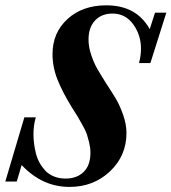

<svg xmlns="http://www.w3.org/2000/svg" viewBox="-49 -697 651 729"><path d="M214.8 12.7Q111.3 12.7 33.2 -70.3L14.6 -7.8H-28.8L43.5 -251.5H86.9Q78.1 -221.7 78.1 -186.5Q78.1 -170.4 80.1 -153.8Q82 -137.2 86.7 -117.4Q91.3 -97.7 100.3 -80.8Q109.4 -64 122.3 -49.8Q135.3 -35.6 155.3 -27.3Q175.3 -19 200.2 -19Q242.7 -19 268.6 -44.2Q294.4 -69.3 294.4 -117.2Q294.4 -135.7 289.6 -155.5Q284.7 -175.3 280.8 -187.5Q276.9 -199.7 262.9 -224.4Q249 -249 245.4 -255.1Q241.7 -261.2 223.1 -290.5Q188 -347.7 169.2 -395Q150.4 -442.4 150.4 -491.2Q150.4 -572.8 207.3 -624.8Q264.2 -676.8 354.5 -676.8Q469.2 -676.8 519.5 -586.4L539.6 -648.9H582.5L522 -457.5H479Q486.3 -486.8 486.3 -512.2Q486.3 -564 456.8 -604.7Q427.2 -645.5 378.4 -645.5Q336.4 -645.5 311.8 -619.1Q287.1 -592.8 287.1 -546.4Q287.1 -518.6 297.4 -488.3Q307.6 -458 319.3 -437.5Q331.1 -417 353.5 -381.3Q380.4 -340.3 393.3 -318.1Q406.2 -295.9 418.7 -260.3Q431.2 -224.6 431.2 -192.4Q431.2 -105.5 368.7 -46.4Q306.2 12.7 214.8 12.7Z"/></svg>

Font: Elstob 18pt
Style: Bold Italic
Weight: 700
Italic angle: -20°
Designer: Peter S. Baker
Version: Version 1.015